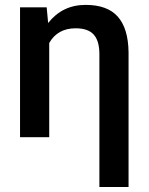

<svg xmlns="http://www.w3.org/2000/svg" viewBox="-20 -558 606 781"><path d="M61.5 0ZM169.9 -528.3 175.8 -464.4Q233.9 -538.1 328.1 -538.1Q417 -538.1 459.2 -490.2Q501.5 -442.4 502.9 -346.2V202.6H384.3V-337.9Q384.3 -391.6 361.3 -417.2Q338.4 -442.9 287.6 -442.9Q214.4 -442.9 180.2 -383.3V0H61.5V-528.3Z"/></svg>

Font: Roboto Medium
Style: Regular
Weight: 500
Designer: Google
Version: Version 2.134; 2016; ttfautohint (v1.6)